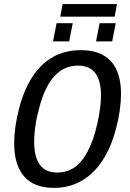

<svg xmlns="http://www.w3.org/2000/svg" viewBox="-20 -916 640 946"><path d="M246.1 9.8Q147.5 9.8 98.6 -47.1Q49.8 -104 49.8 -210Q49.8 -288.1 74 -381.3Q98.1 -474.6 140.9 -539.3Q183.6 -604 243.2 -636.5Q302.7 -668.9 378.9 -668.9Q475.6 -668.9 525.9 -615Q576.2 -561 576.2 -453.1Q576.2 -377.4 552.2 -284.2Q528.3 -190.9 484.4 -124.3Q440.4 -57.6 379.9 -23.9Q319.3 9.8 246.1 9.8ZM477.5 -445.8Q477.5 -592.8 364.3 -592.8Q297.9 -592.8 251.2 -544.2Q204.6 -495.6 176.5 -397Q148.4 -298.3 148.4 -217.8Q148.4 -65.9 261.2 -65.9Q310.1 -65.9 347.2 -91.3Q384.3 -116.7 412.8 -171.4Q441.4 -226.1 459.5 -306.9Q477.5 -387.7 477.5 -445.8ZM453.1 -711.9 470.7 -801.8H550.3L532.7 -711.9ZM241.2 -711.9 258.8 -801.8H338.4L320.8 -711.9ZM544.9 -834H276.9L288.6 -896H556.6Z"/></svg>

Font: Cousine
Style: Italic
Weight: 400
Italic angle: -12°
Monospace: yes
Designer: Steve Matteson
Foundry: Monotype Imaging Inc.
Version: Version 1.21